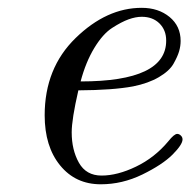

<svg xmlns="http://www.w3.org/2000/svg" viewBox="-20 -462 489 493"><path d="M94.7 -166Q94.7 -287.1 174.3 -364.5Q253.9 -441.9 343.8 -441.9Q386.7 -441.9 415.3 -418.5Q443.8 -395 443.8 -356.9Q443.8 -343.8 439.9 -330.3Q436 -316.9 425.5 -298.3Q415 -279.8 387.9 -263.9Q360.8 -248 321.8 -240.2Q270 -230.5 181.2 -230Q164.1 -155.8 164.1 -122.1Q164.1 -77.1 182.6 -44.2Q201.2 -11.2 240.7 -11.2Q281.7 -11.2 329.3 -34.2Q377 -57.1 412.1 -99.1Q427.2 -118.2 435.1 -118.2Q439.9 -118.2 444.3 -114Q448.7 -109.9 448.7 -104Q448.7 -90.8 422.9 -64.9Q397 -39.1 345.5 -13.9Q293.9 11.2 238.8 11.2Q173.8 11.2 134.3 -37.4Q94.7 -85.9 94.7 -166ZM187 -252.9Q407.2 -252.9 406.7 -357.9Q406.7 -384.8 389.4 -401.9Q372.1 -418.9 343.8 -418.9Q328.6 -418.9 310.3 -412.4Q292 -405.8 268.1 -390.4Q244.1 -375 222.2 -338.9Q200.2 -302.7 187 -252.9Z"/></svg>

Font: CMU Classical Serif
Style: Italic
Weight: 500
Italic angle: -14.04°
Version: Version 0.7.0